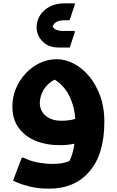

<svg xmlns="http://www.w3.org/2000/svg" viewBox="-20 -867 698 1148"><path d="M274 261Q209 261 160.5 249Q112 237 85 225Q58 213 58 213L110 76H121Q163 97 209 105Q255 113 288 113Q321 113 346.5 109.5Q372 106 395 96Q405 77 412.5 52Q420 27 425 -8Q403 -3 381 -1Q359 1 339 1Q256 1 192 -25.5Q128 -52 91 -103.5Q54 -155 54 -229Q54 -287 75.5 -338Q97 -389 134 -428.5Q171 -468 218.5 -490.5Q266 -513 319 -513Q371 -513 421.5 -486.5Q472 -460 513 -411Q554 -362 579 -293.5Q604 -225 604 -141Q604 54 515.5 157.5Q427 261 274 261ZM218 -249Q218 -224 231.5 -200Q245 -176 274.5 -160.5Q304 -145 349 -145Q368 -145 389 -147.5Q410 -150 430 -156Q426 -228 396 -290.5Q366 -353 307 -391Q263 -368 240.5 -329.5Q218 -291 218 -249ZM199 -704Q199 -743 219.5 -775.5Q240 -808 277.5 -827.5Q315 -847 367 -847H427V-838L396 -746H368Q342 -746 323 -738.5Q304 -731 294 -708Q304 -693 320 -687.5Q336 -682 356 -682H427V-673L397 -583H329Q271 -583 235 -618.5Q199 -654 199 -704Z"/></svg>

Font: Kufam
Style: Bold
Weight: 700
Designer: Wael Morcos, Artur Schmal
Foundry: Original Type
Version: Version 1.300; ttfautohint (v1.8.3)